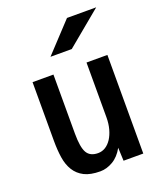

<svg xmlns="http://www.w3.org/2000/svg" viewBox="-140 -850 780 933"><g transform="rotate(-20 250.0 -384.0)"><path d="M55 -526H163V-221Q163 -150 179.5 -121.5Q196 -93 237 -93Q258 -93 275.5 -104Q293 -115 306 -135Q319 -155 326.5 -182.5Q334 -210 334 -243V-526H442V-16H340L337 -84Q315 -44 282.5 -25Q250 -6 217 -6Q166 -6 134.5 -22Q103 -38 85 -67Q67 -96 61 -135.5Q55 -175 55 -223ZM319 -762H470L289 -612H179Z"/></g></svg>

Font: D2Coding
Style: Bold
Weight: 700
Monospace: yes
Designer: Yong-Rak Park; Jeong-Hwan Yoon; Sang-Min Lee;
Foundry: NHN Corporation
Version: Version 1.3.2; Build 20180524